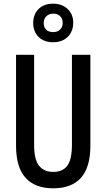

<svg xmlns="http://www.w3.org/2000/svg" viewBox="-20 -1062 577 1041"><path d="M470 -272Q470 -155 419 -98Q368 -41 269 -41Q170 -41 118.5 -98Q67 -155 67 -272V-765H165V-277Q165 -196 192 -163Q219 -130 269 -130Q320 -130 345 -163.5Q370 -197 370 -278V-765H470ZM268 -833Q218 -833 189 -862Q160 -891 160 -937Q160 -984 189 -1013Q218 -1042 268 -1042Q316 -1042 346.5 -1013.5Q377 -985 377 -939Q377 -892 347.5 -862.5Q318 -833 268 -833ZM269 -888Q291 -888 305.5 -901.5Q320 -915 320 -937Q320 -960 306.5 -974Q293 -988 269 -988Q246 -988 231.5 -974Q217 -960 217 -937Q217 -915 230 -901.5Q243 -888 269 -888Z"/></svg>

Font: Noto Sans Tamil UI ExtraCondensed Medium
Style: Regular
Weight: 500
Width: 2
Designer: Jelle Bosma - Monotype Design Team
Foundry: Monotype Imaging Inc.
Version: Version 2.004; ttfautohint (v1.8.4.7-5d5b)